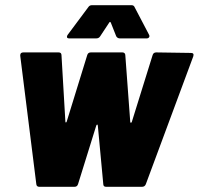

<svg xmlns="http://www.w3.org/2000/svg" viewBox="-20 -720 766 740"><path d="M120 -10 58 -505V-507Q58 -518 70 -518H206Q217 -518 217 -507L232 -251Q232 -248 234 -248Q236 -248 237 -251L316 -507Q319 -518 330 -518H452Q457 -518 460 -515Q463 -512 463 -507L482 -250Q482 -247 484.5 -247Q487 -247 488 -250L568 -507Q571 -518 582 -518L716 -516Q729 -516 725 -503L542 -10Q538 0 527 0H389Q378 0 378 -11L357 -236Q356 -240 354.5 -240Q353 -240 351 -236L281 -11Q278 0 267 0H132Q121 0 120 -10ZM238 -578Q238 -582 241 -586L320 -692Q325 -700 334 -700H487Q496 -700 499 -692L554 -587Q556 -583 556 -581Q556 -577 553 -574.5Q550 -572 546 -572H442Q433 -572 428 -580L407 -633Q404 -638 401 -633L366 -580Q361 -572 351 -572H247Q238 -572 238 -578Z"/></svg>

Font: Barlow Semi Condensed ExtraBold
Style: Italic
Weight: 800
Width: 4
Italic angle: -7°
Designer: Jeremy Tribby
Foundry: Tribby Type
Version: Version 1.408